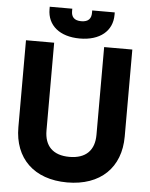

<svg xmlns="http://www.w3.org/2000/svg" viewBox="-60 -946 793 1018"><g transform="rotate(5 336.0 -437.0)"><path d="M336 -743C443 -743 509 -798 509 -884V-897H389V-884C389 -855 375 -835 336 -835C297 -835 283 -855 283 -884V-897H163V-884C163 -798 229 -743 336 -743ZM336 23C513 23 619 -81 619 -246V-709H469V-242C469 -160 424 -113 336 -113C248 -113 203 -160 203 -242V-709H53V-246C53 -81 159 23 336 23Z"/></g></svg>

Font: Kalas SG
Style: Bold
Weight: 700
Designer: Kalas
Foundry: Kalas
Version: Version 2.000;FEAKit 1.0